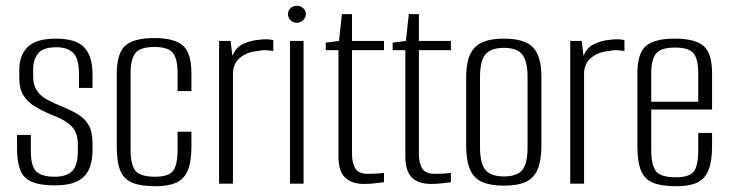

<svg xmlns="http://www.w3.org/2000/svg" viewBox="-20 -637 2529 666"><path d="M170 6Q119 6 90 -6.5Q61 -19 50 -48Q39 -77 39 -125V-169H87V-113Q87 -62 105 -43Q123 -24 170 -24Q211 -24 230.5 -44Q250 -64 250 -111V-136Q250 -159 243 -176.5Q236 -194 217 -209Q198 -224 161 -238Q127 -252 101.5 -267.5Q76 -283 61.5 -306Q47 -329 47 -365V-396Q47 -445 76 -474Q105 -503 174 -503Q219 -503 246.5 -490.5Q274 -478 287.5 -450Q301 -422 301 -376V-332H254V-379Q254 -433 234.5 -453Q215 -473 175 -473Q128 -473 111.5 -451Q95 -429 95 -397V-372Q95 -343 107 -324Q119 -305 142.5 -292Q166 -279 201 -265Q230 -253 252.5 -239Q275 -225 288 -202Q301 -179 301 -138V-117Q301 -78 289 -50.5Q277 -23 248.5 -8.5Q220 6 170 6Z M519 9Q470 9 440.5 -2.5Q411 -14 398 -43.5Q385 -73 385 -129V-380Q385 -452 414.5 -478.5Q444 -505 515 -505Q585 -505 614.5 -479Q644 -453 644 -383V-321H596V-384Q596 -431 580.5 -452.5Q565 -474 515 -474Q466 -474 449.5 -452.5Q433 -431 433 -384V-119Q433 -66 449.5 -45Q466 -24 518 -24Q565 -24 580.5 -44.5Q596 -65 596 -119V-180H644V-129Q644 -75 631 -45Q618 -15 590.5 -3Q563 9 519 9Z M740 0V-495H780L786 -443Q798 -473 824.5 -485Q851 -497 878 -499Q905 -503 928 -498V-460Q923 -461 914.5 -462Q906 -463 896 -463Q886 -463 876 -460Q839 -458 813.5 -437.5Q788 -417 788 -381V0Z M986 0V-495H1033V0ZM1010 -558Q997 -558 988 -567Q979 -576 979 -588Q979 -601 988 -609Q997 -617 1010 -617Q1022 -617 1031.5 -609Q1041 -601 1041 -588Q1041 -576 1031.5 -567Q1022 -558 1010 -558Z M1243 1Q1222 1 1205 -4.5Q1188 -10 1176.5 -21.5Q1165 -33 1159.5 -51Q1154 -69 1154 -95V-463H1110V-489L1156 -495L1166 -588H1201V-495H1312V-463H1201V-103Q1201 -73 1212 -53.5Q1223 -34 1257 -34Q1272 -34 1288 -35Q1304 -36 1312 -37V-5Q1303 -4 1284 -1.5Q1265 1 1243 1Z M1475 1Q1454 1 1437 -4.5Q1420 -10 1408.5 -21.5Q1397 -33 1391.5 -51Q1386 -69 1386 -95V-463H1342V-489L1388 -495L1398 -588H1433V-495H1544V-463H1433V-103Q1433 -73 1444 -53.5Q1455 -34 1489 -34Q1504 -34 1520 -35Q1536 -36 1544 -37V-5Q1535 -4 1516 -1.5Q1497 1 1475 1Z M1728 7Q1682 7 1653 -5.5Q1624 -18 1610.5 -49Q1597 -80 1597 -133V-370Q1597 -441 1626.5 -472Q1656 -503 1728 -503Q1800 -503 1829 -472.5Q1858 -442 1858 -370V-133Q1858 -81 1845 -50Q1832 -19 1803.5 -6Q1775 7 1728 7ZM1728 -25Q1773 -25 1791.5 -47Q1810 -69 1810 -127V-370Q1810 -424 1792 -447.5Q1774 -471 1728 -471Q1683 -471 1664 -448.5Q1645 -426 1645 -370V-127Q1645 -70 1664 -47.5Q1683 -25 1728 -25Z M1958 0V-495H1998L2004 -443Q2016 -473 2042.5 -485Q2069 -497 2096 -499Q2123 -503 2146 -498V-460Q2141 -461 2132.5 -462Q2124 -463 2114 -463Q2104 -463 2094 -460Q2057 -458 2031.5 -437.5Q2006 -417 2006 -381V0Z M2326 9Q2276 9 2246.5 -2.5Q2217 -14 2204 -44Q2191 -74 2191 -130V-383Q2191 -452 2220.5 -477.5Q2250 -503 2321 -503Q2391 -503 2420.5 -477.5Q2450 -452 2450 -383V-257H2239V-116Q2239 -64 2255.5 -43Q2272 -22 2324 -22Q2371 -22 2386.5 -42Q2402 -62 2402 -116V-176H2450V-131Q2450 -76 2437 -45.5Q2424 -15 2397 -3Q2370 9 2326 9ZM2239 -284H2402V-384Q2402 -430 2386.5 -451Q2371 -472 2321 -472Q2272 -472 2255.5 -451Q2239 -430 2239 -384Z"/></svg>

Font: Alumni Sans Thin Light
Style: Regular
Weight: 300
Version: Version 1.018